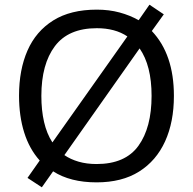

<svg xmlns="http://www.w3.org/2000/svg" viewBox="-20 -766 821 817"><path d="M720 -358Q720 -247 682.5 -164.5Q645 -82 572 -36Q499 10 391 10Q279 10 206 -37L158 31L97 -9L149 -83Q105 -132 83 -202Q61 -272 61 -359Q61 -469 97 -551Q133 -633 206.5 -679Q280 -725 392 -725Q444 -725 488.5 -713Q533 -701 570 -680L616 -746L677 -705L626 -634Q720 -535 720 -358ZM156 -358Q156 -297 167.5 -247Q179 -197 203 -160L522 -611Q470 -646 392 -646Q271 -646 213.5 -569.5Q156 -493 156 -358ZM625 -358Q625 -487 574 -560L254 -106Q280 -88 314.5 -78Q349 -68 391 -68Q513 -68 569 -145.5Q625 -223 625 -358Z"/></svg>

Font: Noto Sans Rejang
Style: Regular
Weight: 400
Designer: Monotype Design Team
Foundry: Monotype Imaging Inc.
Version: Version 2.001; ttfautohint (v1.8.4.7-5d5b)